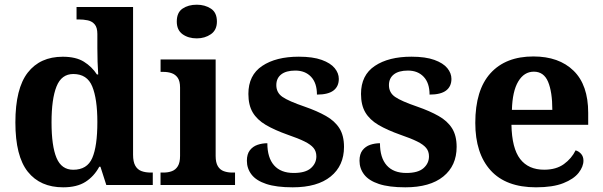

<svg xmlns="http://www.w3.org/2000/svg" viewBox="-20 -790 2575 820"><path d="M249.7 10Q151.9 10 98.8 -56.5Q45.7 -123 45.7 -267Q45.7 -412 98.5 -479.9Q151.3 -547.7 248 -547.7Q304.2 -547.7 338.4 -526.4Q372.6 -505.1 394 -471.9H399.4Q397.6 -495.8 396.7 -526.6Q395.8 -557.3 395.8 -584.2V-644.8Q395.8 -672.5 384.5 -685.8Q373.3 -699.1 355.1 -703.1Q336.9 -707 314.9 -707H306.9V-760H548.3V-129.1Q548.3 -99 557.8 -82.2Q567.3 -65.5 584.3 -59.3Q601.4 -53 624.5 -53H632.5V0H434L409 -77.8H403.9Q381.9 -37 345.3 -13.5Q308.7 10 249.7 10ZM292.8 -65Q352.3 -65 374 -115.2Q395.8 -165.4 395.8 -268.7Q395.8 -367.5 374 -420.7Q352.3 -473.9 293 -473.9Q242.6 -473.9 221.4 -420.7Q200.1 -367.5 200.1 -267.7Q200.1 -166.4 221.4 -115.7Q242.6 -65 292.8 -65Z M665.6 0V-53H678Q698.3 -53 714.2 -59Q730.1 -64.9 739.5 -80.3Q749 -95.7 749 -124.1V-416.1Q749 -443.2 739.3 -457.4Q729.5 -471.7 713.6 -477.3Q697.7 -483 678 -483H665.8V-536H901V-123.9Q901 -95.8 910.3 -80.3Q919.5 -64.8 935.9 -58.9Q952.3 -53 972 -53H983.8V0ZM820.4 -626.1Q784.3 -626.1 759.6 -643.9Q735 -661.7 735 -698Q735 -736.5 759.6 -753.2Q784.3 -769.9 820.4 -769.9Q855 -769.9 880.7 -753.2Q906.4 -736.5 906.4 -698Q906.4 -661.7 880.7 -643.9Q855 -626.1 820.4 -626.1Z M1230.1 10Q1160.4 10 1117.3 -4.3Q1074.2 -18.6 1054.3 -44.5Q1034.4 -70.3 1034.4 -103.5Q1034.4 -131.7 1047.1 -148.2Q1059.9 -164.6 1079.9 -171.5Q1099.9 -178.3 1121.8 -178.3Q1121.8 -116.5 1150.5 -83.9Q1179.2 -51.3 1234.4 -51.3Q1284.5 -51.3 1307.8 -71.9Q1331.1 -92.5 1331.1 -122Q1331.1 -143.6 1319.1 -158.1Q1307.2 -172.7 1280.7 -185.8Q1254.2 -199 1209.8 -214.2Q1153 -234.3 1115.4 -256.4Q1077.9 -278.5 1059.3 -309.9Q1040.8 -341.3 1040.8 -388.9Q1040.8 -469.1 1099.9 -508.5Q1158.9 -547.9 1256.1 -547.9Q1316.3 -547.9 1354 -534.2Q1391.7 -520.6 1409.4 -499Q1427 -477.4 1427 -453Q1427 -420.8 1404.2 -403.4Q1381.3 -386 1333.6 -386Q1333.6 -435.5 1308.5 -462Q1283.4 -488.6 1241.2 -488.6Q1201.8 -488.6 1180.9 -472.1Q1160.1 -455.7 1160.1 -426.5Q1160.1 -394.3 1186.3 -376.2Q1212.5 -358 1281.2 -334.5Q1334.8 -315.9 1372.4 -294.5Q1410.1 -273.1 1429.6 -242.1Q1449.2 -211 1449.2 -162.7Q1449.2 -82.3 1392.3 -36.2Q1335.4 10 1230.1 10Z M1711.1 10Q1641.4 10 1598.3 -4.3Q1555.2 -18.6 1535.3 -44.5Q1515.4 -70.3 1515.4 -103.5Q1515.4 -131.7 1528.1 -148.2Q1540.9 -164.6 1560.9 -171.5Q1580.9 -178.3 1602.8 -178.3Q1602.8 -116.5 1631.5 -83.9Q1660.2 -51.3 1715.4 -51.3Q1765.5 -51.3 1788.8 -71.9Q1812.1 -92.5 1812.1 -122Q1812.1 -143.6 1800.1 -158.1Q1788.2 -172.7 1761.7 -185.8Q1735.2 -199 1690.8 -214.2Q1634 -234.3 1596.4 -256.4Q1558.9 -278.5 1540.3 -309.9Q1521.8 -341.3 1521.8 -388.9Q1521.8 -469.1 1580.9 -508.5Q1639.9 -547.9 1737.1 -547.9Q1797.3 -547.9 1835 -534.2Q1872.7 -520.6 1890.4 -499Q1908 -477.4 1908 -453Q1908 -420.8 1885.2 -403.4Q1862.3 -386 1814.6 -386Q1814.6 -435.5 1789.5 -462Q1764.4 -488.6 1722.2 -488.6Q1682.8 -488.6 1661.9 -472.1Q1641.1 -455.7 1641.1 -426.5Q1641.1 -394.3 1667.3 -376.2Q1693.5 -358 1762.2 -334.5Q1815.8 -315.9 1853.4 -294.5Q1891.1 -273.1 1910.6 -242.1Q1930.2 -211 1930.2 -162.7Q1930.2 -82.3 1873.3 -36.2Q1816.4 10 1711.1 10Z M2269.1 10Q2141 10 2075.4 -62.3Q2009.9 -134.6 2009.9 -265.2Q2009.9 -405.7 2074.8 -477.3Q2139.8 -548.9 2258 -548.9Q2367.2 -548.9 2429.6 -488Q2492.1 -427.2 2492.1 -308.2V-256.9H2164.3Q2166.3 -156.6 2201.5 -110.9Q2236.7 -65.2 2304 -65.2Q2355.4 -65.2 2388.5 -89.3Q2421.5 -113.4 2438.3 -147.9Q2452.3 -143.8 2462.1 -132.5Q2471.8 -121.1 2471.8 -104.1Q2471.8 -78.3 2451.1 -51.8Q2430.3 -25.3 2385.8 -7.7Q2341.3 10 2269.1 10ZM2338.9 -320.8Q2338.9 -397.3 2320.8 -440.6Q2302.6 -483.9 2260 -483.9Q2218.4 -483.9 2193.4 -442.1Q2168.4 -400.4 2166.3 -320.8Z"/></svg>

Font: Noto Serif Telugu
Style: Regular
Weight: 400
Designer: Jelle Bosma - Monotype Design Team
Foundry: Monotype Imaging Inc.
Version: Version 2.003